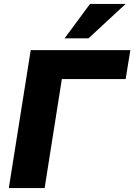

<svg xmlns="http://www.w3.org/2000/svg" viewBox="-20 -961 686 981"><path d="M25 0ZM25 0 137 -705H646L622 -557H296L208 0ZM310 -765 440 -941H622L432 -765Z"/></svg>

Font: Winston ExtraBold
Style: Italic
Weight: 800
Italic angle: -9°
Designer: Original fonts by Vernon Adams / Changes by Cristiano Sobral
Foundry: Original fonts by Vernon Adams / Changes by Cristiano Sobral
Version: Version 2.503;July 17, 2020;FontCreator 13.0.0.2655 64-bit